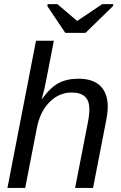

<svg xmlns="http://www.w3.org/2000/svg" viewBox="-20 -925 596 945"><path d="M187 -438Q227.5 -494.1 268.3 -515.9Q309.1 -537.6 365.2 -537.6Q437.5 -537.6 473.9 -502Q510.3 -466.3 510.3 -398.9Q510.3 -367.7 500 -318.8L438 0H349.6L411.1 -314.9Q419.9 -357.9 419.9 -388.2Q419.9 -469.7 332.5 -469.7Q271 -469.7 224.1 -422.9Q177.2 -376 161.6 -295.9L104 0H16.6L157.2 -724.6H245.1L208.5 -536.1Q199.7 -487.3 185.5 -438ZM400.9 -763.2H301.3L212.9 -895L214.8 -904.8H262.2L359.4 -822.3H360.4L483.4 -904.8H538.1L536.1 -895Z"/></svg>

Font: Liberation Sans
Style: Italic
Weight: 400
Italic angle: -12°
Designer: Steve Matteson
Foundry: Ascender Corporation
Version: Version 2.1.5